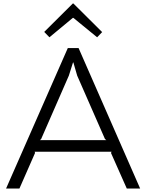

<svg xmlns="http://www.w3.org/2000/svg" viewBox="-20 -1087 843 1107"><path d="M210 -279H593L585 -286L425 -651L403 -727H401L377 -651L217 -285ZM433 -810 788 0H711L620 -205L623 -212H180L182 -205L92 0H15L371 -810ZM403 -1067 569 -902 540 -872 403 -984H400L265 -872L235 -903L400 -1067Z"/></svg>

Font: Sinkin Sans 300 Light
Style: Regular
Weight: 300
Designer: Keith Bates
Foundry: K-Type
Version: Sinkin Sans (version 1.0)  by Keith Bates   •   © 2014   www